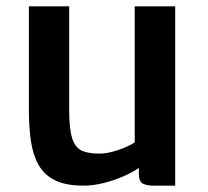

<svg xmlns="http://www.w3.org/2000/svg" viewBox="-20 -577 656 605"><path d="M243.5 8Q187.5 8 153.2 -9Q119 -26 101.2 -58Q83.5 -90 77.2 -133.8Q71 -177.5 71 -230.5V-557H198V-230.5Q198 -169 208 -139.8Q218 -110.5 238.8 -101.8Q259.5 -93 292.5 -93Q312 -93 334 -98.8Q356 -104.5 375 -112.8Q394 -121 404.5 -128.5V-557H532V8H464.5Q442.5 8 430 1.5Q417.5 -5 417.5 -30.5V-69L420 -49.5Q398 -34 368 -21Q338 -8 305.5 0Q273 8 243.5 8Z"/></svg>

Font: Merriweather Sans Medium
Style: Regular
Weight: 500
Designer: Eben Sorkin
Foundry: Eben Sorkin
Version: Version 2.001